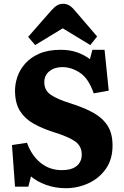

<svg xmlns="http://www.w3.org/2000/svg" viewBox="-20 -976 654 1010"><path d="M326 14Q271 14 222.5 -3.5Q174 -21 143 -48L129 6H59L43 -213L122 -225Q146 -158 193.5 -119.5Q241 -81 305 -81Q357 -81 383.5 -103Q410 -125 410 -163Q410 -207 376 -231.5Q342 -256 265 -280Q205 -299 158.5 -324.5Q112 -350 85.5 -391.5Q59 -433 59 -500Q59 -535 71.5 -572Q84 -609 112.5 -641.5Q141 -674 187 -694Q233 -714 299 -714Q347 -714 384.5 -701Q422 -688 453 -665L466 -714H530L552 -499L473 -485Q446 -563 401 -593Q356 -623 308 -623Q267 -623 240 -601.5Q213 -580 213 -543Q213 -500 248.5 -476.5Q284 -453 352 -432Q419 -411 468 -384.5Q517 -358 544.5 -317Q572 -276 572 -210Q572 -138 537 -88Q502 -38 445.5 -12Q389 14 326 14ZM165 -739 128 -782 249 -920Q266 -939 280 -947.5Q294 -956 313 -956Q329 -956 343.5 -948Q358 -940 376 -918L491 -784L455 -739L310 -827Z"/></svg>

Font: Literata 12pt
Style: Bold
Weight: 700
Designer: Latin by Veronika Burian and Jose Scaglione. Greek by Irene Vlachou. Cyrillic by Vera Evstafieva.
Foundry: TypeTogether
Version: Version 3.002